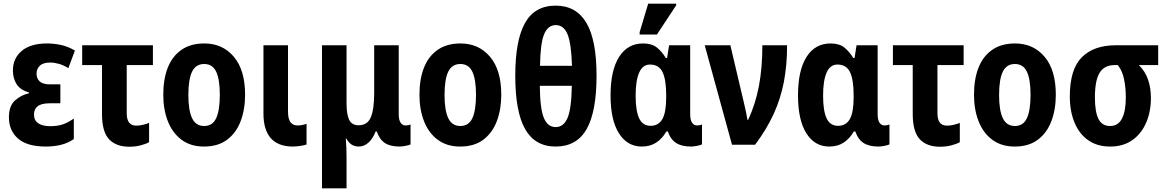

<svg xmlns="http://www.w3.org/2000/svg" viewBox="-20 -796 6421 1056"><path d="M232 10Q129 10 79 -34Q29 -78 29 -151Q29 -213 62 -243Q95 -273 139 -283V-288Q93 -300 72 -332Q51 -364 51 -409Q51 -475 99.5 -516Q148 -557 239 -557Q275 -557 314 -549Q353 -541 392 -518L356 -421Q329 -438 303.5 -445Q278 -452 256 -452Q217 -452 199 -434.5Q181 -417 181 -391Q181 -364 198.5 -348Q216 -332 256 -332H312V-228H255Q208 -228 187.5 -212Q167 -196 167 -166Q167 -133 191 -117.5Q215 -102 256 -102Q295 -102 324 -111.5Q353 -121 386 -144V-31Q352 -8 313.5 1Q275 10 232 10Z M691 11Q618 11 579.5 -30.5Q541 -72 541 -169V-438H432V-547H821V-438H677V-173Q677 -105 729 -105Q746 -105 764 -109Q782 -113 800 -120V-14Q780 -3 751.5 4Q723 11 691 11Z M1328 -275Q1328 -194 1303.5 -129.5Q1279 -65 1229 -27.5Q1179 10 1102 10Q1029 10 979 -27Q929 -64 903.5 -128.5Q878 -193 878 -275Q878 -360 902.5 -423Q927 -486 977.5 -521.5Q1028 -557 1104 -557Q1204 -557 1266 -484Q1328 -411 1328 -275ZM1016 -273Q1016 -189 1036.5 -146Q1057 -103 1103 -103Q1149 -103 1169 -146Q1189 -189 1189 -275Q1189 -359 1169 -401.5Q1149 -444 1103 -444Q1057 -444 1036.5 -402Q1016 -360 1016 -273Z M1588 10Q1508 9 1468.5 -37Q1429 -83 1429 -171V-547H1564V-183Q1564 -141 1578 -123.5Q1592 -106 1617 -106Q1641 -106 1666 -115V-1Q1649 4 1628.5 7Q1608 10 1588 10Z M1751 240V-547H1886V-226Q1886 -167 1900.5 -137Q1915 -107 1952 -107Q2001 -107 2019.5 -151Q2038 -195 2038 -285V-547H2173V-168Q2173 -136 2183.5 -121Q2194 -106 2210 -106Q2226 -106 2238 -111V-2Q2232 2 2211.5 6Q2191 10 2178 10Q2127 10 2097.5 -9Q2068 -28 2052 -73H2046Q2031 -34 2007 -12Q1983 10 1953 10Q1908 10 1885 -34H1882Q1884 -12 1885 18.5Q1886 49 1886 77V240Z M2737 -275Q2737 -194 2712.5 -129.5Q2688 -65 2638 -27.5Q2588 10 2511 10Q2438 10 2388 -27Q2338 -64 2312.5 -128.5Q2287 -193 2287 -275Q2287 -360 2311.5 -423Q2336 -486 2386.5 -521.5Q2437 -557 2513 -557Q2613 -557 2675 -484Q2737 -411 2737 -275ZM2425 -273Q2425 -189 2445.5 -146Q2466 -103 2512 -103Q2558 -103 2578 -146Q2598 -189 2598 -275Q2598 -359 2578 -401.5Q2558 -444 2512 -444Q2466 -444 2445.5 -402Q2425 -360 2425 -273Z M3036 10Q2923 10 2868.5 -85.5Q2814 -181 2814 -380Q2814 -574 2867.5 -669.5Q2921 -765 3036 -765Q3149 -765 3205 -670.5Q3261 -576 3261 -380Q3261 -182 3206.5 -86Q3152 10 3036 10ZM2950 -434H3126Q3122 -559 3101 -608.5Q3080 -658 3037 -658Q2994 -658 2973 -608.5Q2952 -559 2950 -434ZM3036 -97Q3080 -97 3101.5 -147.5Q3123 -198 3125 -324H2949Q2950 -199 2971 -148Q2992 -97 3036 -97Z M3510 10Q3430 10 3384 -63Q3338 -136 3338 -271Q3338 -409 3385 -483Q3432 -557 3517 -557Q3565 -557 3593 -534.5Q3621 -512 3642 -477H3649L3660 -547H3776V-168Q3776 -136 3786.5 -121Q3797 -106 3813 -106Q3829 -106 3841 -111V-2Q3835 2 3814.5 6Q3794 10 3781 10Q3730 10 3699.5 -9Q3669 -28 3653 -73H3645Q3623 -34 3589.5 -12Q3556 10 3510 10ZM3558 -104Q3602 -104 3623 -141Q3644 -178 3644 -261V-272Q3644 -358 3624 -399.5Q3604 -441 3555 -441Q3515 -441 3495.5 -397Q3476 -353 3476 -270Q3476 -186 3495.5 -145Q3515 -104 3558 -104ZM3498 -606V-619L3545 -776H3699V-767L3593 -606Z M4006 0 3856 -547H3997L4071 -233Q4077 -208 4082.5 -182.5Q4088 -157 4091 -137H4095Q4135 -223 4154 -322.5Q4173 -422 4173 -547H4309Q4309 -439 4291.5 -346.5Q4274 -254 4235 -169Q4196 -84 4133 0Z M4541 10Q4461 10 4415 -63Q4369 -136 4369 -271Q4369 -409 4416 -483Q4463 -557 4548 -557Q4596 -557 4624 -534.5Q4652 -512 4673 -477H4680L4691 -547H4807V-168Q4807 -136 4817.5 -121Q4828 -106 4844 -106Q4860 -106 4872 -111V-2Q4866 2 4845.5 6Q4825 10 4812 10Q4761 10 4730.5 -9Q4700 -28 4684 -73H4676Q4654 -34 4620.5 -12Q4587 10 4541 10ZM4589 -104Q4633 -104 4654 -141Q4675 -178 4675 -261V-272Q4675 -358 4655 -399.5Q4635 -441 4586 -441Q4546 -441 4526.5 -397Q4507 -353 4507 -270Q4507 -186 4526.5 -145Q4546 -104 4589 -104Z M5150 11Q5077 11 5038.5 -30.5Q5000 -72 5000 -169V-438H4891V-547H5280V-438H5136V-173Q5136 -105 5188 -105Q5205 -105 5223 -109Q5241 -113 5259 -120V-14Q5239 -3 5210.5 4Q5182 11 5150 11Z M5787 -275Q5787 -194 5762.5 -129.5Q5738 -65 5688 -27.5Q5638 10 5561 10Q5488 10 5438 -27Q5388 -64 5362.5 -128.5Q5337 -193 5337 -275Q5337 -360 5361.5 -423Q5386 -486 5436.5 -521.5Q5487 -557 5563 -557Q5663 -557 5725 -484Q5787 -411 5787 -275ZM5475 -273Q5475 -189 5495.5 -146Q5516 -103 5562 -103Q5608 -103 5628 -146Q5648 -189 5648 -275Q5648 -359 5628 -401.5Q5608 -444 5562 -444Q5516 -444 5495.5 -402Q5475 -360 5475 -273Z M6086 10Q6015 10 5965.5 -24.5Q5916 -59 5890 -121.5Q5864 -184 5864 -266Q5864 -415 5930 -481Q5996 -547 6116 -547H6350V-438H6244Q6279 -403 6294.5 -357.5Q6310 -312 6310 -257Q6310 -182 6284 -121.5Q6258 -61 6208 -25.5Q6158 10 6086 10ZM6085 -103Q6130 -103 6151 -144Q6172 -185 6172 -260Q6172 -312 6162.5 -359.5Q6153 -407 6128 -438H6110Q6054 -438 6028 -396Q6002 -354 6002 -260Q6002 -181 6021.5 -142Q6041 -103 6085 -103Z"/></svg>

Font: Noto Sans Condensed
Style: Bold
Weight: 700
Width: 3
Designer: Monotype Design Team
Foundry: Monotype Imaging Inc.
Version: Version 2.013; ttfautohint (v1.8.4.7-5d5b)